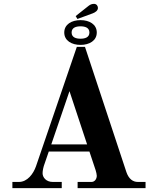

<svg xmlns="http://www.w3.org/2000/svg" viewBox="-20 -972 794 992"><path d="M371 -889 380 -874 459 -903C472 -908 486 -917 486 -931C486 -941 479 -952 466 -952C455 -952 447 -949 438 -942ZM312 -804C312 -762 350 -740 396 -740C442 -740 480 -762 480 -804C480 -846 442 -868 396 -868C350 -868 312 -846 312 -804ZM350 -804C350 -830 374 -836 396 -836C418 -836 442 -830 442 -804C442 -778 418 -772 396 -772C374 -772 350 -778 350 -804ZM245 -226 339 -501 430 -226ZM44 0H299V-32H252C219 -32 200 -55 200 -77C200 -90 204 -110 211 -128L232 -189H442L474 -93C477 -84 480 -70 480 -64C480 -47 469 -32 453 -32H381V0H732V-32H692C666 -32 645 -48 633 -83L419 -730H377L166 -113C152 -73 121 -32 78 -32H44Z"/></svg>

Font: Old Standard
Style: Bold
Weight: 700
Designer: Alexey Kryukov <alexios@thessalonica.org.ru>
Version: Version 2.0.2